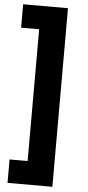

<svg xmlns="http://www.w3.org/2000/svg" viewBox="-65 -816 491 1071"><g transform="rotate(5 181.0 -280.0)"><path d="M121 89H20V220H271V-780H20V-649H121Z"/></g></svg>

Font: Jost
Style: Bold
Weight: 700
Version: Version 3.710